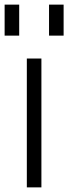

<svg xmlns="http://www.w3.org/2000/svg" viewBox="-45 -810 295 830"><path d="M71 0V-557H134V0ZM167 -656V-790H230V-656ZM-25 -656V-790H38V-656Z"/></svg>

Font: BDO Grotesk Light
Style: Regular
Weight: 300
Designer: Deni Anggara
Foundry: Lokal Container
Version: Version 2.000